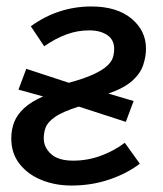

<svg xmlns="http://www.w3.org/2000/svg" viewBox="-20 -559 501 591"><path d="M200 12.1Q149.8 12.1 107.8 -5Q65.7 -22 40.2 -54.5Q14.7 -87 14.7 -133Q14.7 -160 23.7 -183.1Q32.7 -206.1 54.2 -226.1Q75.7 -246.1 112.7 -262.1L36.9 -283.1L60.9 -347.2L191.8 -304.2Q239.7 -317.2 267.6 -330.2Q295.6 -343.1 309.5 -356.1Q323.5 -369 327.5 -382Q331.4 -394.9 331.4 -408.8Q331.4 -436.7 310.1 -451.1Q288.7 -465.5 254.8 -465.5Q217.9 -465.5 184.4 -453Q150.9 -440.6 116 -416.6L74.8 -478.1Q117.8 -509.1 164.4 -524.1Q210.9 -539.1 261 -539.1Q339.2 -539.1 384.3 -502.1Q429.4 -465.1 429.4 -409Q429.4 -384.9 420.8 -359Q412.3 -333 387.4 -310.5Q362.4 -288 313.5 -271L391.3 -248L367.3 -183.9L222.5 -230.9Q171.6 -214.9 149.2 -198.9Q126.7 -183 120.7 -167Q114.7 -151.1 114.7 -133.1Q114.7 -105.3 137.1 -84.9Q159.5 -64.5 205.3 -64.5Q249.2 -64.5 290.2 -79.5Q331.1 -94.5 364.1 -119.5L410.4 -55.1Q371.3 -25 316.7 -6.5Q262.1 12.1 200 12.1Z"/></svg>

Font: Fira Sans Variable
Style: Italic
Weight: 397
Italic angle: -8°
Designer: Carrois Corporate & Edenspiekermann AG
Foundry: Carrois Corporate GbR & Edenspiekermann AG
Version: Version 4.202